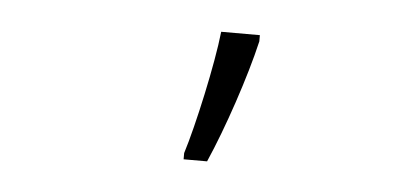

<svg xmlns="http://www.w3.org/2000/svg" viewBox="-29 -838 588 277"><g transform="rotate(5 265.0 -700.0)"><path d="M244 -615V-606H278C300 -656 326 -733 338 -785V-794H282C277 -747 257 -656 244 -615Z"/></g></svg>

Font: Noto Sans Mono Condensed Light
Style: Regular
Weight: 300
Width: 3
Designer: Monotype Design Team
Foundry: Monotype Imaging Inc.
Version: Version 2.014